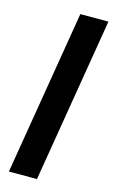

<svg xmlns="http://www.w3.org/2000/svg" viewBox="-114 -774 488 819"><g transform="rotate(15 129.5 -364.0)"><path d="M258.8 -727.5 138.2 0H14.2L134.8 -727.5Z"/></g></svg>

Font: Inter 28pt SemiBold
Style: Italic
Weight: 600
Italic angle: -9.3988°
Designer: Rasmus Andersson
Foundry: rsms
Version: Version 4.001;git-66647c0bb